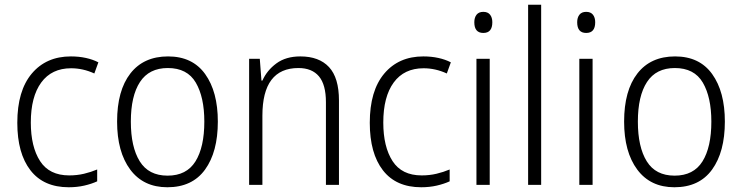

<svg xmlns="http://www.w3.org/2000/svg" viewBox="-20 -780 3130 810"><path d="M270 10Q164 10 108.5 -61.5Q53 -133 53 -262Q53 -397 114 -469.5Q175 -542 279 -542Q313 -542 342.5 -535.5Q372 -529 395 -517L378 -470Q330 -492 280 -492Q198 -492 154 -432Q110 -372 110 -263Q110 -161 149 -100.5Q188 -40 272 -40Q305 -40 334.5 -47Q364 -54 390 -65V-15Q366 -4 335.5 3Q305 10 270 10Z M899 -267Q899 -139 845 -64.5Q791 10 686 10Q585 10 529.5 -64.5Q474 -139 474 -267Q474 -398 530 -470Q586 -542 689 -542Q792 -542 845.5 -467.5Q899 -393 899 -267ZM532 -267Q532 -160 569.5 -99.5Q607 -39 687 -39Q767 -39 804.5 -99Q842 -159 842 -267Q842 -370 806 -431.5Q770 -493 688 -493Q609 -493 570.5 -434Q532 -375 532 -267Z M1247 -542Q1326 -542 1368 -497Q1410 -452 1410 -356V0H1355V-349Q1355 -423 1325.5 -458Q1296 -493 1239 -493Q1087 -493 1087 -292V0H1031V-532H1076L1083 -440H1087Q1106 -483 1146 -512.5Q1186 -542 1247 -542Z M1757 10Q1651 10 1595.5 -61.5Q1540 -133 1540 -262Q1540 -397 1601 -469.5Q1662 -542 1766 -542Q1800 -542 1829.5 -535.5Q1859 -529 1882 -517L1865 -470Q1817 -492 1767 -492Q1685 -492 1641 -432Q1597 -372 1597 -263Q1597 -161 1636 -100.5Q1675 -40 1759 -40Q1792 -40 1821.5 -47Q1851 -54 1877 -65V-15Q1853 -4 1822.5 3Q1792 10 1757 10Z M2019 -730Q2038 -730 2047.5 -718Q2057 -706 2057 -686Q2057 -641 2019 -641Q1981 -641 1981 -686Q1981 -706 1990.5 -718Q2000 -730 2019 -730ZM2046 -532V0H1990V-532Z M2263 0H2208V-760H2263Z M2453 -730Q2472 -730 2481.5 -718Q2491 -706 2491 -686Q2491 -641 2453 -641Q2415 -641 2415 -686Q2415 -706 2424.5 -718Q2434 -730 2453 -730ZM2480 -532V0H2424V-532Z M3038 -267Q3038 -139 2984 -64.5Q2930 10 2825 10Q2724 10 2668.5 -64.5Q2613 -139 2613 -267Q2613 -398 2669 -470Q2725 -542 2828 -542Q2931 -542 2984.5 -467.5Q3038 -393 3038 -267ZM2671 -267Q2671 -160 2708.5 -99.5Q2746 -39 2826 -39Q2906 -39 2943.5 -99Q2981 -159 2981 -267Q2981 -370 2945 -431.5Q2909 -493 2827 -493Q2748 -493 2709.5 -434Q2671 -375 2671 -267Z"/></svg>

Font: Noto Sans Gurmukhi UI SemiCondensed Light
Style: Regular
Weight: 300
Width: 4
Designer: Jelle Bosma - Monotype Design Team
Foundry: Monotype Imaging Inc.
Version: Version 2.004; ttfautohint (v1.8.4.7-5d5b)